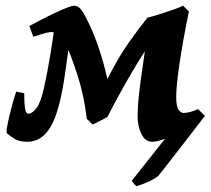

<svg xmlns="http://www.w3.org/2000/svg" viewBox="-20 -477 740 673"><path d="M36.6 -155.8 64.9 -150.4Q64.9 -115.7 67.6 -97.2Q70.3 -78.6 79.6 -78.6Q92.8 -78.6 107.7 -97.9Q122.6 -117.2 134.3 -169.4Q146 -221.7 156 -283Q166 -344.2 175.3 -411.1L235.8 -421.9Q229.5 -370.6 221.9 -317.1Q214.4 -263.7 207 -212.4Q189 -86.9 158 -33.4Q127 20 75.7 20Q48.8 20 32.2 10.3Q15.6 0.5 4.4 -9.8Q1.5 -12.2 4.4 -29.5Q7.3 -46.9 12.9 -71Q18.6 -95.2 25.1 -118.4Q31.7 -141.6 36.6 -155.8ZM572.3 -413.1Q518.1 -347.7 466.1 -263.2Q414.1 -178.7 356 -66.4Q348.1 -62 331.3 -53.5Q314.5 -44.9 304.7 -40.5L284.2 -60.5Q274.4 -143.1 252.2 -211.7Q230 -280.3 210.4 -324.7Q199.7 -350.1 184.3 -357.4Q168.9 -364.7 160.6 -364.7Q150.4 -364.7 129.2 -358.4Q107.9 -352.1 96.7 -348.1L83 -385.7Q100.1 -395 123.3 -407.2Q146.5 -419.4 170.4 -430.7Q194.3 -441.9 213.4 -449.5Q232.4 -457 240.2 -457Q254.4 -457 265.4 -442.1Q276.4 -427.2 291.5 -395Q309.6 -357.9 326.7 -307.1Q343.8 -256.3 356.4 -199.7Q394 -274.9 431.2 -327.4Q468.3 -379.9 496.6 -414.6ZM462.4 -65.4Q462.4 -103 467.3 -147Q472.2 -190.9 479.5 -240.2Q487.8 -295.4 491.5 -326.9Q495.1 -358.4 495.8 -377.4Q496.6 -396.5 496.6 -415Q511.7 -418.5 538.3 -426.8Q564.9 -435.1 589.4 -443.8Q613.8 -452.6 621.6 -457L642.1 -437Q621.1 -334 609.4 -255.4Q597.7 -176.8 597.7 -138.2Q597.7 -103 606.2 -92Q614.7 -81.1 622.6 -81.1Q636.2 -81.1 649.4 -85.2Q662.6 -89.4 674.3 -94.7L683.6 -57.6Q655.8 -38.1 623 -20.3Q590.3 -2.4 560.8 8.8Q531.2 20 513.7 20Q488.8 20 475.6 -7.6Q462.4 -35.2 462.4 -65.4ZM441.9 156.7 606 -50.8 674.3 -94.7 698.2 -70.8Q694.8 -66.4 679.4 -46.4Q664.1 -26.4 642.6 1.5Q621.1 29.3 598.9 57.9Q576.7 86.4 559.3 108.6Q542 130.9 535.2 139.2Q527.8 146 512.7 153.8Q497.6 161.6 482.2 167.5Q466.8 173.3 458.5 175.8Q455.1 173.3 449.7 167.2Q444.3 161.1 441.9 156.7Z"/></svg>

Font: Gentium Book Plus
Style: Bold Italic
Weight: 700
Italic angle: -8°
Designer: Victor Gaultney, Annie Olsen, Iska Routamaa, Becca Hirsbrunner
Foundry: SIL International
Version: Version 6.101